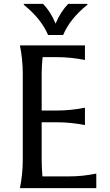

<svg xmlns="http://www.w3.org/2000/svg" viewBox="-20 -972 566 992"><path d="M103 -952.1H202.1Q240.7 -913.6 267.1 -850.1Q293.5 -912.1 332.5 -952.1H431.6V-947.3Q342.3 -876.5 306.2 -791H228.5Q192.4 -875.5 103 -947.3ZM83 0Q97.7 -73.2 97.7 -146.5V-590.8Q97.7 -664.1 83 -737.3H418.9V-662.1Q345.7 -676.8 272.5 -676.8H200.2Q195.3 -631.8 195.3 -590.8V-400.9H272.5Q345.7 -400.9 418.9 -415.5V-325.7Q345.7 -340.3 272.5 -340.3H195.3V-146.5Q195.3 -105.5 199.2 -60.5H331.1Q408.2 -60.5 477.5 -75.2V0Z"/></svg>

Font: Classica
Style: Book
Weight: 400
Version: Version 1.001